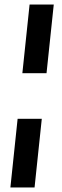

<svg xmlns="http://www.w3.org/2000/svg" viewBox="-20 -750 274 850"><path d="M218 -730 186 -426H79L111 -730ZM165 -224 133 80H26L58 -224Z"/></svg>

Font: Zilla Slab
Style: Bold Italic
Weight: 700
Italic angle: -6°
Designer: Typotheque.com
Foundry: Typotheque type foundry
Version: Version 1.1; 2017; ttfautohint (v1.6)